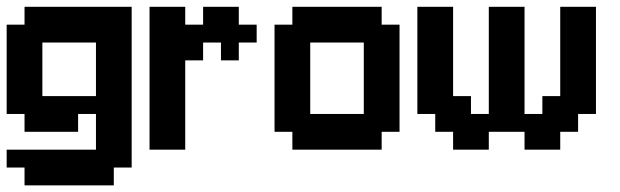

<svg xmlns="http://www.w3.org/2000/svg" viewBox="-20 -449 1861 576"><path d="M375 53.6H321.4V107.1H53.6V53.6H0V0H267.9V-107.1H214.3V-53.6H53.6V-107.1H0V-375H53.6V-428.6H375ZM267.9 -321.4H107.1V-160.7H267.9Z M535.7 -428.6V-375H589.3V-428.6H696.4V-375H750V-321.4H696.4V-267.9H642.9V-321.4H589.3V-267.9H535.7V0H428.6V-428.6Z M1125 -375H1178.6V-53.6H1125V0H857.1V-53.6H803.6V-375H857.1V-428.6H1125ZM910.7 -321.4V-107.1H1071.4V-321.4Z M1339.3 -428.6V-160.7H1392.9V-107.1H1446.4V-428.6H1553.6V-107.1H1607.1V-160.7H1660.7V-428.6H1767.9V-107.1H1714.3V-53.6H1660.7V0H1553.6V-53.6H1446.4V0H1339.3V-53.6H1285.7V-107.1H1232.1V-428.6Z"/></svg>

Font: Jersey 10
Style: Regular
Weight: 400
Designer: Sarah Cadigan-Fried
Version: Version 1.000